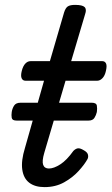

<svg xmlns="http://www.w3.org/2000/svg" viewBox="-20 -750 456 785"><path d="M162 15Q123 15 99.5 -3Q76 -21 71 -57Q66 -93 82 -145L160 -420H84Q73 -420 68.5 -430Q64 -440 69 -460Q74 -480 83.5 -490Q93 -500 105 -500H184L242 -699Q248 -718 257.5 -724Q267 -730 287 -730Q317 -730 326 -721Q335 -712 328 -692L271 -500H398Q409 -500 413.5 -490.5Q418 -481 413 -460Q409 -441 399 -430.5Q389 -420 378 -420H248L161 -125Q151 -91 156.5 -76Q162 -61 180 -61Q200 -61 226.5 -78Q253 -95 280 -133Q289 -142 298 -143.5Q307 -145 322 -136Q337 -128 339.5 -118Q342 -108 338 -100Q326 -78 301.5 -51Q277 -24 242 -4.5Q207 15 162 15ZM48 -257Q30 -257 28 -268Q26 -279 28 -292Q30 -306 37.5 -318Q45 -330 64 -330H355Q374 -330 376 -318Q378 -306 376 -292Q373 -279 366 -268Q359 -257 342 -257Z"/></svg>

Font: Playwrite AU NSW
Style: Regular
Weight: 400
Designer: Veronika Burian, José Scaglione
Foundry: TypeTogether
Version: Version 1.002